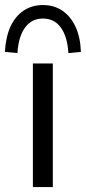

<svg xmlns="http://www.w3.org/2000/svg" viewBox="-55 -760 349 780"><path d="M78.6 0V-502.3H159.6V0ZM15.9 -544.3 -35 -549.2Q-31.9 -608.7 -12.8 -651.1Q6.4 -693.6 40.5 -716.5Q74.6 -739.5 119.3 -739.5Q164.6 -739.5 198.4 -716.5Q232.3 -693.6 251.9 -651.1Q271.6 -608.7 273.7 -549.2L222.8 -544.3Q218.8 -611.2 192.2 -648Q165.6 -684.7 119.3 -684.7Q73.6 -684.7 46.7 -648Q19.9 -611.2 15.9 -544.3Z"/></svg>

Font: Mulish ExtraLight
Style: Regular
Weight: 200
Designer: Vernon Adams
Foundry: Vernon Adams
Version: Version 3.603